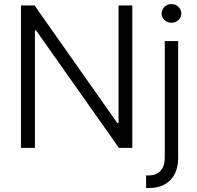

<svg xmlns="http://www.w3.org/2000/svg" viewBox="-20 -734 977 953"><path d="M636.7 0H570.3L159.2 -583H153.3V0H84V-707H151.4L562.5 -123H568.4V-707H636.7ZM864.3 -530.3V48.8Q864.3 119.1 826.2 159.2Q788.1 199.2 719.7 199.2H705.1V136.7H718.8Q756.3 136.7 777.1 113.5Q797.9 90.3 797.9 48.8V-530.3ZM782.2 -667Q782.2 -686 796.6 -700Q811 -713.9 831.1 -713.9Q851.1 -713.9 865.5 -700Q879.9 -686 879.9 -667Q879.9 -647.9 865.5 -634.5Q851.1 -621.1 831.1 -621.1Q811 -621.1 796.6 -634.5Q782.2 -647.9 782.2 -667Z"/></svg>

Font: Pretendard GOV Light
Style: Regular
Weight: 300
Designer: Base glyphs from Inter by Rasmus Andersson; Hangeul glyphs from Noto Sans CJK(Source Han Sans) by Jang Soo-young and Kan
Foundry: Kil Hyung-jin
Version: Version 1.309